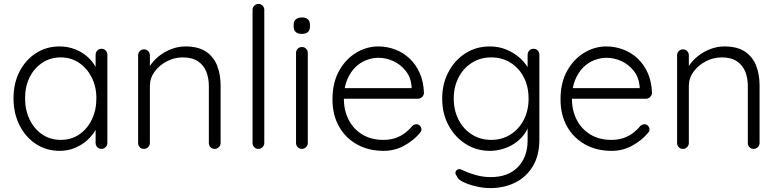

<svg xmlns="http://www.w3.org/2000/svg" viewBox="-20 -760 3975 980"><path d="M498 -511Q511 -511 519.5 -502Q528 -493 528 -480V-30Q528 -18 519 -9Q510 0 498 0Q485 0 476.5 -9Q468 -18 468 -30V-149L485 -157Q485 -129 469.5 -100Q454 -71 427 -46Q400 -21 363.5 -5.5Q327 10 285 10Q217 10 163.5 -25Q110 -60 79.5 -121Q49 -182 49 -258Q49 -336 80 -395.5Q111 -455 164 -489Q217 -523 284 -523Q327 -523 364.5 -508Q402 -493 430 -467Q458 -441 473.5 -407.5Q489 -374 489 -338L468 -353V-480Q468 -493 476.5 -502Q485 -511 498 -511ZM290 -46Q343 -46 384 -73.5Q425 -101 448.5 -149.5Q472 -198 472 -258Q472 -317 448.5 -364Q425 -411 384 -439Q343 -467 290 -467Q238 -467 196.5 -440Q155 -413 131.5 -366Q108 -319 108 -258Q108 -198 131.5 -149.5Q155 -101 196 -73.5Q237 -46 290 -46Z M926 -523Q992 -523 1031.5 -496.5Q1071 -470 1088.5 -424.5Q1106 -379 1106 -324V-30Q1106 -18 1097 -9Q1088 0 1076 0Q1062 0 1054 -9Q1046 -18 1046 -30V-321Q1046 -361 1033 -394Q1020 -427 990.5 -447Q961 -467 913 -467Q870 -467 831.5 -447Q793 -427 769 -394Q745 -361 745 -321V-30Q745 -18 736 -9Q727 0 715 0Q701 0 693 -9Q685 -18 685 -30V-478Q685 -490 693.5 -499Q702 -508 715 -508Q728 -508 736.5 -499Q745 -490 745 -478V-394L722 -358Q724 -390 742.5 -419.5Q761 -449 790 -472.5Q819 -496 854.5 -509.5Q890 -523 926 -523Z M1329 -30Q1329 -18 1320 -9Q1311 0 1299 0Q1286 0 1277.5 -9Q1269 -18 1269 -30V-710Q1269 -722 1278 -731Q1287 -740 1299 -740Q1312 -740 1320.5 -731Q1329 -722 1329 -710Z M1551 -30Q1551 -18 1542 -9Q1533 0 1521 0Q1508 0 1499.5 -9Q1491 -18 1491 -30V-490Q1491 -502 1499.5 -511Q1508 -520 1521 -520Q1534 -520 1542.5 -511Q1551 -502 1551 -490ZM1521 -587Q1500 -587 1489.5 -596.5Q1479 -606 1479 -624V-634Q1479 -652 1490.5 -661.5Q1502 -671 1522 -671Q1541 -671 1551.5 -661.5Q1562 -652 1562 -634V-624Q1562 -606 1551.5 -596.5Q1541 -587 1521 -587Z M1938 10Q1861 10 1802 -23Q1743 -56 1710 -115Q1677 -174 1677 -253Q1677 -338 1710.5 -398Q1744 -458 1797.5 -490.5Q1851 -523 1911 -523Q1955 -523 1996.5 -507.5Q2038 -492 2070.5 -461.5Q2103 -431 2122.5 -387Q2142 -343 2144 -285Q2143 -273 2134 -264.5Q2125 -256 2113 -256H1712L1700 -310H2094L2081 -298V-318Q2077 -365 2051 -398Q2025 -431 1988 -448Q1951 -465 1911 -465Q1881 -465 1849.5 -453Q1818 -441 1792.5 -415.5Q1767 -390 1751 -350.5Q1735 -311 1735 -257Q1735 -198 1759 -150Q1783 -102 1828.5 -74Q1874 -46 1937 -46Q1972 -46 2000 -56Q2028 -66 2049 -82.5Q2070 -99 2084 -117Q2095 -126 2106 -126Q2116 -126 2123.5 -118Q2131 -110 2131 -100Q2131 -88 2121 -79Q2091 -43 2043 -16.5Q1995 10 1938 10Z M2480 -523Q2525 -523 2563 -507.5Q2601 -492 2629.5 -467.5Q2658 -443 2674 -415.5Q2690 -388 2690 -363L2673 -387V-480Q2673 -493 2681.5 -502Q2690 -511 2703 -511Q2717 -511 2725 -502Q2733 -493 2733 -480V-47Q2733 33 2700 88Q2667 143 2610.5 171.5Q2554 200 2482 200Q2447 200 2408.5 191Q2370 182 2342.5 168Q2315 154 2312 139Q2304 130 2304.5 121.5Q2305 113 2313 107Q2323 100 2334 105.5Q2345 111 2367 120Q2377 123 2394 129Q2411 135 2434.5 139.5Q2458 144 2484 144Q2574 144 2623.5 92.5Q2673 41 2673 -43V-139L2684 -136Q2675 -100 2654.5 -73Q2634 -46 2606 -27.5Q2578 -9 2545.5 0.5Q2513 10 2481 10Q2412 10 2357 -25Q2302 -60 2269.5 -120Q2237 -180 2237 -257Q2237 -333 2269.5 -393.5Q2302 -454 2356.5 -488.5Q2411 -523 2480 -523ZM2487 -467Q2432 -467 2388.5 -439.5Q2345 -412 2320.5 -364.5Q2296 -317 2296 -257Q2296 -197 2320.5 -149Q2345 -101 2388.5 -73.5Q2432 -46 2487 -46Q2542 -46 2585 -73Q2628 -100 2653 -147.5Q2678 -195 2678 -257Q2678 -319 2653 -366.5Q2628 -414 2585 -440.5Q2542 -467 2487 -467Z M3102 10Q3025 10 2966 -23Q2907 -56 2874 -115Q2841 -174 2841 -253Q2841 -338 2874.5 -398Q2908 -458 2961.5 -490.5Q3015 -523 3075 -523Q3119 -523 3160.5 -507.5Q3202 -492 3234.5 -461.5Q3267 -431 3286.5 -387Q3306 -343 3308 -285Q3307 -273 3298 -264.5Q3289 -256 3277 -256H2876L2864 -310H3258L3245 -298V-318Q3241 -365 3215 -398Q3189 -431 3152 -448Q3115 -465 3075 -465Q3045 -465 3013.5 -453Q2982 -441 2956.5 -415.5Q2931 -390 2915 -350.5Q2899 -311 2899 -257Q2899 -198 2923 -150Q2947 -102 2992.5 -74Q3038 -46 3101 -46Q3136 -46 3164 -56Q3192 -66 3213 -82.5Q3234 -99 3248 -117Q3259 -126 3270 -126Q3280 -126 3287.5 -118Q3295 -110 3295 -100Q3295 -88 3285 -79Q3255 -43 3207 -16.5Q3159 10 3102 10Z M3677 -523Q3743 -523 3782.5 -496.5Q3822 -470 3839.5 -424.5Q3857 -379 3857 -324V-30Q3857 -18 3848 -9Q3839 0 3827 0Q3813 0 3805 -9Q3797 -18 3797 -30V-321Q3797 -361 3784 -394Q3771 -427 3741.5 -447Q3712 -467 3664 -467Q3621 -467 3582.5 -447Q3544 -427 3520 -394Q3496 -361 3496 -321V-30Q3496 -18 3487 -9Q3478 0 3466 0Q3452 0 3444 -9Q3436 -18 3436 -30V-478Q3436 -490 3444.5 -499Q3453 -508 3466 -508Q3479 -508 3487.5 -499Q3496 -490 3496 -478V-394L3473 -358Q3475 -390 3493.5 -419.5Q3512 -449 3541 -472.5Q3570 -496 3605.5 -509.5Q3641 -523 3677 -523Z"/></svg>

Font: zvoove
Style: Regular
Weight: 400
Designer: Vernon Adams (Nunito) & Andrew Paglinawan (Quicksand)
Foundry: zvoove
Version: Version 3.006